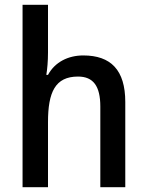

<svg xmlns="http://www.w3.org/2000/svg" viewBox="-20 -780 614 800"><path d="M180 -561V-760H74V0H180V-271C180 -396 210 -461 305 -461C369 -461 398 -421 398 -336V0H502V-355C502 -488 442 -549 327 -549C265 -549 209 -522 180 -468H173C177 -492 180 -525 180 -561Z"/></svg>

Font: Noto Sans Bengali SemiCondensed Medium
Style: Regular
Weight: 500
Width: 4
Designer: Joana Ranito - Universal Thirst; Jelle Bosma - Monotype Design Team
Foundry: Universal Thirst ehf.
Version: Version 3.000